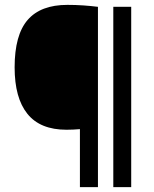

<svg xmlns="http://www.w3.org/2000/svg" viewBox="-20 -768 632 788"><path d="M308 0V-238Q293.5 -237 281 -236.2Q268.5 -235.5 253 -235.5Q145 -235.5 92.5 -300.8Q40 -366 40 -491.5Q40 -624.5 93.5 -686.2Q147 -748 256.5 -748Q290 -748 322 -745.8Q354 -743.5 382 -740V0ZM445 0V-740H518.5V0Z"/></svg>

Font: Encode Sans Semi Condensed Medium
Style: Regular
Weight: 500
Width: 4
Designer: Multiple Designers
Foundry: Impallari Type
Version: Version 3.000; ttfautohint (v1.8.3) -l 8 -r 50 -G 200 -x 14 